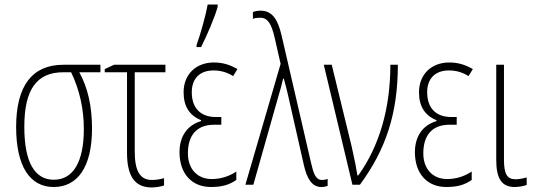

<svg xmlns="http://www.w3.org/2000/svg" viewBox="-20 -813 2354 845"><path d="M216 10C321 10 385 -77 385 -248C385 -346 366 -428 329 -495H422V-528H259C122 -528 51 -436 51 -254C51 -82 111 10 216 10ZM217 -22C133 -22 87 -98 87 -255C87 -420 142 -495 259 -495H293C330 -418 349 -334 349 -245C349 -102 303 -22 217 -22Z M648 12C665 12 695 7 702 3V-29C685 -24 667 -21 648 -21C595 -21 573 -63 573 -146V-495H708V-528H482L441 -509V-495H539V-141C539 -39 572 12 648 12Z M845 -606H865C892 -659 925 -737 938 -783V-793H894C887 -752 862 -660 845 -615ZM908 10C958 10 990 0 1020 -21V-58C984 -34 946 -25 912 -25C847 -25 807 -71 807 -138C807 -218 846 -264 922 -264H954V-298H930C862 -298 824 -338 824 -407C824 -465 857 -503 920 -503C950 -503 980 -495 1006 -478L1025 -509C990 -529 959 -538 921 -538C842 -538 788 -485 788 -407C788 -346 813 -305 865 -284V-280C804 -262 770 -213 770 -143C770 -49 824 10 908 10Z M1394 10C1405 10 1414 8 1422 5V-26C1416 -23 1407 -21 1396 -21C1369 -21 1359 -53 1350 -92L1219 -658C1203 -726 1179 -766 1127 -766C1115 -766 1103 -764 1093 -760V-730C1102 -734 1113 -735 1125 -735C1160 -735 1175 -706 1189 -646L1215 -532L1060 0H1095L1210 -406C1218 -431 1222 -452 1226 -467H1229C1234 -448 1242 -421 1250 -384L1317 -88C1331 -25 1354 10 1394 10Z M1531 0H1564C1679 -156 1731 -315 1731 -528H1698C1698 -336 1650 -171 1557 -41H1553C1549 -67 1541 -110 1528 -167L1440 -528H1405Z M1944 10C1994 10 2026 0 2056 -21V-58C2020 -34 1982 -25 1948 -25C1883 -25 1843 -71 1843 -138C1843 -218 1882 -264 1958 -264H1990V-298H1966C1898 -298 1860 -338 1860 -407C1860 -465 1893 -503 1956 -503C1986 -503 2016 -495 2042 -478L2061 -509C2026 -529 1995 -538 1957 -538C1878 -538 1824 -485 1824 -407C1824 -346 1849 -305 1901 -284V-280C1840 -262 1806 -213 1806 -143C1806 -49 1860 10 1944 10Z M2245 10C2264 10 2284 6 2298 1V-32C2292 -30 2267 -24 2250 -24C2212 -24 2198 -46 2198 -110V-528H2164V-109C2164 -27 2188 10 2245 10Z"/></svg>

Font: Kathrein 37 Thin Condensed
Style: Regular
Weight: 250
Width: 3
Designer: Lazydogs Typefoundry, based on Open Sans by Ascender Corporation
Foundry: Lazydogs Typefoundry
Version: Version 1.003;PS 001.003;hotconv 1.0.88;makeotf.lib2.5.64775